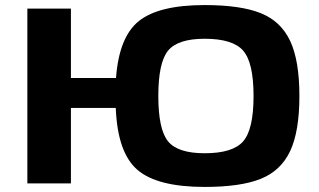

<svg xmlns="http://www.w3.org/2000/svg" viewBox="-20 -724 1261 758"><path d="M788 -704Q930 -704 1009.5 -672Q1089 -640 1125.5 -562.5Q1162 -485 1162 -345Q1162 -205 1125.5 -127.5Q1089 -50 1009.5 -18Q930 14 788 14Q601 14 522.5 -53.5Q444 -121 437 -298H260V0H88V-690H260V-416H438Q450 -579 529 -641.5Q608 -704 788 -704ZM788 -119Q899 -119 940 -166Q981 -213 981 -345Q981 -477 940 -524Q899 -571 788 -571Q682 -571 643.5 -524Q605 -477 605 -345Q605 -213 643.5 -166Q682 -119 788 -119Z"/></svg>

Font: Exo 2 Expanded
Style: Bold
Weight: 700
Width: 7
Designer: Natanael Gama
Version: Version 1.001;PS 001.001;hotconv 1.0.70;makeotf.lib2.5.58329